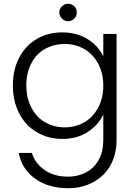

<svg xmlns="http://www.w3.org/2000/svg" viewBox="-20 -725 715 1013"><path d="M309 -554C309 -554 309 -554 309 -554C259 -554 214 -543 175 -520C135 -497 104 -464 82 -422C59 -379 48 -330 48 -274C48 -274 48 -274 48 -274C48 -218 59 -169 82 -126C104 -83 135 -50 175 -27C214 -4 259 8 309 8C309 8 309 8 309 8C360 8 405 -4 443 -29C480 -53 508 -84 525 -121C525 -121 525 14 525 14C525 14 525 14 525 14C525 54 517 89 501 118C485 147 463 169 435 184C407 199 375 207 340 207C340 207 340 207 340 207C291 207 250 196 217 173C183 150 160 120 148 82C148 82 79 82 79 82C79 82 79 82 79 82C90 139 119 185 166 218C212 251 270 268 340 268C340 268 340 268 340 268C389 268 433 257 472 236C511 215 541 186 563 147C584 108 595 64 595 14C595 14 595 -546 595 -546C595 -546 525 -546 525 -546C525 -546 525 -427 525 -427C525 -427 525 -427 525 -427C508 -464 481 -494 443 -518C405 -542 360 -554 309 -554ZM525 -273C525 -273 525 -273 525 -273C525 -229 516 -190 498 -157C480 -124 456 -98 425 -80C394 -62 359 -53 322 -53C322 -53 322 -53 322 -53C283 -53 249 -62 218 -80C187 -97 163 -123 146 -157C128 -190 119 -229 119 -274C119 -274 119 -274 119 -274C119 -319 128 -359 146 -392C163 -425 187 -450 218 -467C249 -484 283 -493 322 -493C322 -493 322 -493 322 -493C359 -493 394 -484 425 -466C456 -448 480 -422 498 -389C516 -356 525 -317 525 -273ZM339 -613C339 -613 339 -613 339 -613C352 -613 363 -618 372 -627C381 -636 385 -646 385 -659C385 -659 385 -659 385 -659C385 -672 381 -683 372 -692C363 -701 352 -705 339 -705C339 -705 339 -705 339 -705C326 -705 316 -701 307 -692C298 -683 293 -672 293 -659C293 -659 293 -659 293 -659C293 -646 298 -636 307 -627C316 -618 326 -613 339 -613Z"/></svg>

Font: wox.body
Style: Regular
Weight: 500
Designer: Ninad Kale (Devanagari), Jonny Pinhorn (Latin)
Foundry: Indian Type Foundry
Version: ""